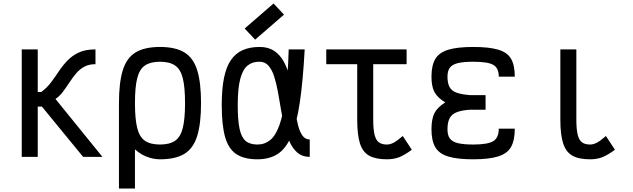

<svg xmlns="http://www.w3.org/2000/svg" viewBox="-20 -902 3640 1104"><path d="M105 0V-618H197V-373H217Q250 -397 273.5 -428.5Q297 -460 319 -493Q341 -526 368.5 -554.5Q396 -583 434 -600.5Q472 -618 529 -618V-533Q491 -533 464 -518Q437 -503 417 -479Q397 -455 379 -427.5Q361 -400 342 -374.5Q323 -349 299 -333L569 0H458L221 -289H197V0Z M900 14Q859 14 817 -3.5Q775 -21 740.5 -59.5Q706 -98 685 -159.5Q664 -221 664 -309Q664 -427 686 -498Q708 -569 759.5 -600.5Q811 -632 900 -632Q989 -632 1040.5 -600.5Q1092 -569 1114 -498Q1136 -427 1136 -309Q1136 -192 1114 -120.5Q1092 -49 1040.5 -17.5Q989 14 900 14ZM664 182V-308H756V182ZM900 -71Q955 -71 986.5 -92.5Q1018 -114 1031 -166Q1044 -218 1044 -309Q1044 -401 1031 -452.5Q1018 -504 986.5 -525.5Q955 -547 900 -547Q845 -547 813.5 -525.5Q782 -504 769 -452.5Q756 -401 756 -309Q756 -218 769 -166Q782 -114 813.5 -92.5Q845 -71 900 -71Z M1761 -100V0Q1719 0 1691.5 -23Q1664 -46 1646 -85Q1628 -124 1616 -172.5Q1604 -221 1595.5 -273Q1587 -325 1578 -374Q1569 -423 1556.5 -462Q1544 -501 1524 -524Q1504 -547 1473 -547Q1432 -548 1404 -525.5Q1376 -503 1361.5 -448.5Q1347 -394 1347 -298Q1347 -211 1357.5 -161.5Q1368 -112 1392.5 -91.5Q1417 -71 1460 -71Q1502 -71 1533.5 -96.5Q1565 -122 1587 -183.5Q1609 -245 1622 -351Q1635 -457 1640 -618H1732Q1722 -435 1704 -313.5Q1686 -192 1655 -119.5Q1624 -47 1576.5 -16.5Q1529 14 1460 14Q1383 14 1338 -16.5Q1293 -47 1274 -115.5Q1255 -184 1255 -298Q1255 -390 1268 -454Q1281 -518 1308 -557Q1335 -596 1376 -614Q1417 -632 1473 -632Q1523 -632 1556.5 -609.5Q1590 -587 1611 -549Q1632 -511 1644.5 -464Q1657 -417 1664 -366Q1671 -315 1677.5 -268Q1684 -221 1693.5 -183Q1703 -145 1719 -122.5Q1735 -100 1761 -100ZM1447 -674 1387 -738 1553 -882 1613 -818Z M2204 14Q2140 14 2102.5 -7Q2065 -28 2049.5 -78Q2034 -128 2034 -214V-590H2126V-214Q2126 -160 2133.5 -128.5Q2141 -97 2158 -84Q2175 -71 2204 -71Q2224 -71 2243.5 -81.5Q2263 -92 2296 -120L2348 -41Q2306 -10 2275 2Q2244 14 2204 14ZM1856 -533V-618H2318V-533Z M2701 14Q2610 14 2557.5 -2Q2505 -18 2483 -55.5Q2461 -93 2461 -158Q2461 -218 2478 -251.5Q2495 -285 2540 -313Q2495 -341 2478 -373Q2461 -405 2461 -461Q2461 -526 2483 -563Q2505 -600 2557.5 -616Q2610 -632 2701 -632Q2792 -632 2844.5 -616.5Q2897 -601 2918.5 -564Q2940 -527 2940 -461H2848Q2848 -511 2816.5 -529Q2785 -547 2701 -547Q2645 -547 2612.5 -539Q2580 -531 2566.5 -512.5Q2553 -494 2553 -461Q2553 -425 2564.5 -402.5Q2576 -380 2604.5 -369.5Q2633 -359 2682 -355H2772V-271H2682Q2633 -268 2604.5 -256Q2576 -244 2564.5 -220.5Q2553 -197 2553 -158Q2553 -125 2566.5 -106Q2580 -87 2612.5 -79Q2645 -71 2701 -71Q2785 -71 2816.5 -90.5Q2848 -110 2848 -162H2940Q2940 -95 2918.5 -57Q2897 -19 2844.5 -2.5Q2792 14 2701 14Z M3373 14Q3308 14 3271 -7Q3234 -28 3218 -78Q3202 -128 3202 -214V-618H3294V-214Q3294 -160 3301.5 -128.5Q3309 -97 3326 -84Q3343 -71 3373 -71Q3392 -71 3412 -81.5Q3432 -92 3464 -120L3516 -41Q3474 -10 3443 2Q3412 14 3373 14Z"/></svg>

Font: Victor Mono SemiBold
Style: Regular
Weight: 600
Monospace: yes
Designer: Rune Bjørnerås
Version: Version 1.561;gftools[0.9.30]